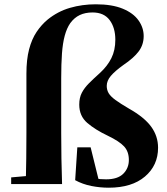

<svg xmlns="http://www.w3.org/2000/svg" viewBox="-20 -857 778 894"><path d="M32 0V-31L145 -41H194V0ZM100 0Q103 -119 103 -238V-514Q103 -580 115.5 -627.5Q128 -675 150.5 -708.5Q173 -742 202 -766Q249 -804 306 -820.5Q363 -837 426 -837Q502 -837 551.5 -816.5Q601 -796 625 -762Q649 -728 649 -689Q649 -649 626 -618Q603 -587 554 -554Q515 -526 496 -503.5Q477 -481 477 -457Q477 -438 486 -423Q495 -408 517.5 -391.5Q540 -375 581 -351Q652 -311 684 -267Q716 -223 716 -169Q716 -87 655 -35Q594 17 486 17Q446 17 405.5 9Q365 1 330 -18L340 -171H402L442 -9L377 -42Q406 -30 425 -26Q444 -22 474 -22Q528 -22 554 -48Q580 -74 580 -112Q580 -151 558 -175Q536 -199 482 -225Q423 -253 386 -285Q349 -317 349 -370Q349 -402 361 -425Q373 -448 394.5 -469.5Q416 -491 445 -517Q480 -549 498.5 -586Q517 -623 517 -672Q517 -728 490.5 -763.5Q464 -799 411 -799Q377 -799 351.5 -787Q326 -775 307 -749Q291 -726 281.5 -691Q272 -656 268.5 -607.5Q265 -559 265 -493V-238Q265 -179 266 -119Q267 -59 269 0Z"/></svg>

Font: Noto Serif SC ExtraLight Black
Style: Regular
Weight: 900
Version: Version 2.002-H1;hotconv 1.1.0;makeotfexe 2.6.0